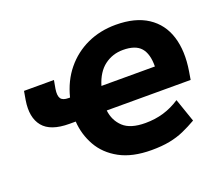

<svg xmlns="http://www.w3.org/2000/svg" viewBox="-120 -889 1231 1073"><g transform="rotate(-20 495.5 -352.5)"><path d="M611 11Q497 11 422 -30Q347 -71 309 -138.5Q271 -206 266 -284H229Q117 -284 72.5 -338.5Q28 -393 44 -492L53 -544H231L222 -494Q216 -455 227.5 -438Q239 -421 273 -421H282Q305 -513 359 -579Q413 -645 490 -680.5Q567 -716 660 -716Q776 -716 849 -668Q922 -620 949 -533.5Q976 -447 957 -331L949 -283H450Q457 -222 499 -182.5Q541 -143 630 -143Q688 -143 738.5 -158Q789 -173 836 -204L884 -65Q844 -42 804.5 -24.5Q765 -7 718.5 2Q672 11 611 11ZM650 -570Q588 -570 540 -534Q492 -498 469 -422H787Q788 -497 756 -533.5Q724 -570 650 -570Z"/></g></svg>

Font: Mulish Black
Style: Italic
Weight: 900
Italic angle: -9°
Designer: Vernon Adams
Foundry: Vernon Adams
Version: Version 3.603; ttfautohint (v1.8.3)